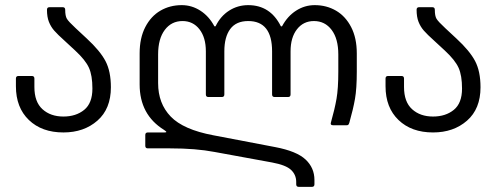

<svg xmlns="http://www.w3.org/2000/svg" viewBox="-20 -508 1934 748"><path d="M42 -172V-202Q42 -212 52 -212H104Q114 -212 114 -202V-169Q114 -111 145.5 -82.5Q177 -54 227 -54Q276 -54 308 -80Q340 -106 340 -163Q340 -214 326.5 -244Q313 -274 273 -311L233 -348Q204 -374 191 -389Q178 -404 170.5 -423Q163 -442 163 -470Q163 -480 173 -480H224Q234 -480 234 -470Q234 -446 240.5 -435Q247 -424 275 -398L318 -358Q370 -310 391 -270Q412 -230 412 -168Q412 -84 359.5 -38Q307 8 227 8Q143 8 92.5 -40.5Q42 -89 42 -172Z M1134 210V201Q1134 173 1114 154Q1094 135 1040 125L816 84Q743 70 643 70H556Q546 70 546 60V18Q546 8 556 8H621Q628 8 628 6Q628 4 619 -2Q524 -61 524 -179V-300Q524 -360 546 -402.5Q568 -445 605 -466.5Q642 -488 688 -488Q727 -488 760.5 -466.5Q794 -445 815 -406Q816 -405 817.5 -405Q819 -405 820 -406Q839 -445 872.5 -466.5Q906 -488 947 -488Q1033 -488 1074 -406Q1075 -405 1076.5 -405Q1078 -405 1079 -406Q1100 -445 1133.5 -466.5Q1167 -488 1206 -488Q1252 -488 1289 -466.5Q1326 -445 1348 -402.5Q1370 -360 1370 -300V-229Q1370 -163 1363 -123Q1356 -83 1341 -30Q1339 -24 1337 -22Q1335 -20 1330 -20H1278Q1266 -20 1269 -30Q1284 -83 1291 -123Q1298 -163 1298 -229V-296Q1298 -357 1272 -391.5Q1246 -426 1203 -426Q1162 -426 1137 -394Q1112 -362 1112 -308V-140Q1112 -130 1102 -130H1050Q1040 -130 1040 -140V-308Q1040 -426 947 -426Q900 -426 877 -395Q854 -364 854 -308V-140Q854 -130 844 -130H792Q782 -130 782 -140V-308Q782 -362 757 -394Q732 -426 691 -426Q648 -426 622 -391.5Q596 -357 596 -296V-184Q596 -105 645 -54Q694 -3 811 19L1052 65Q1136 81 1170.5 113.5Q1205 146 1205 193V210Q1205 220 1195 220H1144Q1134 220 1134 210Z M1482 -172V-202Q1482 -212 1492 -212H1544Q1554 -212 1554 -202V-169Q1554 -111 1585.5 -82.5Q1617 -54 1667 -54Q1716 -54 1748 -80Q1780 -106 1780 -163Q1780 -214 1766.5 -244Q1753 -274 1713 -311L1673 -348Q1644 -374 1631 -389Q1618 -404 1610.5 -423Q1603 -442 1603 -470Q1603 -480 1613 -480H1664Q1674 -480 1674 -470Q1674 -446 1680.5 -435Q1687 -424 1715 -398L1758 -358Q1810 -310 1831 -270Q1852 -230 1852 -168Q1852 -84 1799.5 -38Q1747 8 1667 8Q1583 8 1532.5 -40.5Q1482 -89 1482 -172Z"/></svg>

Font: Barlow GEO
Style: Regular
Weight: 400
Designer: Jeremy Tribby
Foundry: Tribby Type
Version: Version 1.408